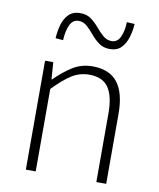

<svg xmlns="http://www.w3.org/2000/svg" viewBox="-87 -852 760 920"><g transform="rotate(10 293.0 -392.0)"><path d="M102 0V-530H142L148 -447H150Q191 -488 234 -515.5Q277 -543 332 -543Q414 -543 453.5 -492.5Q493 -442 493 -340V0H445V-334Q445 -418 416.5 -459.5Q388 -501 323 -501Q276 -501 237 -476Q198 -451 150 -401V0ZM397 -639Q366 -639 344 -655Q322 -671 304.5 -692.5Q287 -714 269 -730Q251 -746 228 -746Q199 -746 185.5 -716Q172 -686 170 -642L133 -645Q135 -680 144 -711.5Q153 -743 173.5 -763.5Q194 -784 230 -784Q261 -784 282.5 -768Q304 -752 321.5 -731Q339 -710 357.5 -694Q376 -678 399 -678Q428 -678 441.5 -708Q455 -738 456 -780L494 -778Q492 -744 482.5 -712.5Q473 -681 453 -660Q433 -639 397 -639Z"/></g></svg>

Font: Noto Sans JP Thin ExtraLight
Style: Regular
Weight: 250
Version: Version 2.004-H2;hotconv 1.0.118;makeotfexe 2.5.65603